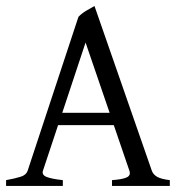

<svg xmlns="http://www.w3.org/2000/svg" viewBox="-20 -611 587 631"><path d="M170.9 -199.7 121.1 -49.8Q116.7 -36.1 133.3 -29.5Q149.9 -22.9 186.5 -19V0H0V-19Q30.3 -24.4 48.3 -30.3Q66.4 -36.1 70.8 -49.8L237.8 -555.7Q248.5 -566.9 263.7 -575.9Q278.8 -585 290.5 -591.3L479 -49.8Q483.4 -37.6 496.3 -30Q509.3 -22.5 538.1 -19V0H348.1V-19Q382.8 -21.5 396.7 -28.1Q410.6 -34.7 405.3 -49.8L354 -199.7ZM340.3 -240.2 261.2 -471.2 184.6 -240.2Z"/></svg>

Font: Dai Banna SIL Light
Style: Regular
Weight: 300
Designer: Victor Gaultney
Foundry: SIL International
Version: Version 4.000